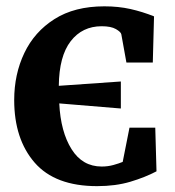

<svg xmlns="http://www.w3.org/2000/svg" viewBox="-20 -590 568 622"><path d="M294.5 13Q158.5 13 92.2 -63.2Q26 -139.5 26 -266Q26 -349.5 58.8 -418.2Q91.5 -487 156.5 -528.2Q221.5 -569.5 318 -569.5Q363.5 -569.5 402.5 -560.8Q441.5 -552 479 -537L475 -387.5H389.5L373 -479Q371.5 -486.5 355.5 -495.8Q339.5 -505 309.5 -505Q246.5 -505 209 -456.5Q171.5 -408 170.5 -312L371.5 -326V-238.5L172 -255Q176.5 -163 211.8 -106.8Q247 -50.5 309.5 -50.5Q329.5 -50.5 347.5 -55.5Q365.5 -60.5 377.5 -65.5L399.5 -176.5H483L487 -35Q450 -15.5 402.2 -1.2Q354.5 13 294.5 13Z"/></svg>

Font: Merriweather
Style: Bold
Weight: 700
Designer: Eben Sorkin
Foundry: Eben Sorkin
Version: Version 2.100; ttfautohint (v1.7.19-72a1) -l 8 -r 50 -G 200 